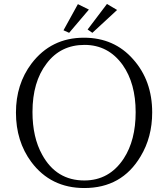

<svg xmlns="http://www.w3.org/2000/svg" viewBox="-20 -929 841 964"><path d="M401.4 -739.7Q553.7 -739.7 648.9 -630.9Q744.1 -523.9 744.1 -364.7Q744.1 -240.2 686 -144Q591.8 15.1 403.3 15.1Q234.9 15.1 137.2 -115.7Q60.1 -219.7 60.1 -363.8Q60.1 -506.3 138.2 -609.9Q236.8 -739.7 401.4 -739.7ZM404.3 -703.6Q284.2 -703.6 213.9 -609.9Q143.1 -517.6 143.1 -366.7Q143.1 -239.3 191.9 -151.9Q262.7 -22.9 403.3 -22.9Q528.8 -22.9 601.1 -132.8Q661.1 -224.6 661.1 -365.7Q661.1 -510.3 596.2 -602.5Q523.9 -703.6 404.3 -703.6ZM517.1 -909.2 567.9 -878.9 443.8 -764.2 419.9 -780.8ZM371.1 -908.2 426.3 -880.9 327.1 -764.2 298.8 -776.9Z"/></svg>

Font: I.MingCP
Style: Regular
Weight: 400
Designer: I.Font Project
Version: Version 8.000; Sep 06, 2022